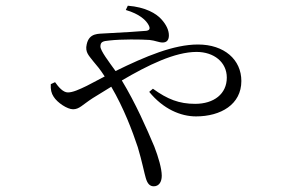

<svg xmlns="http://www.w3.org/2000/svg" viewBox="-20 -586 1040 673"><path d="M173 -298 158 -291C157 -272 160 -259 168 -247C181 -226 216 -203 236 -203C258 -203 268 -218 305 -242L370 -282C414 -207 444 -127 463 -70C478 -20 486 22 491 38C497 59 506 67 519 67C537 67 547 52 547 30C547 5 535 -36 521 -72C494 -136 456 -223 407 -304C499 -358 593 -404 669 -404C730 -404 775 -368 775 -314C775 -257 730 -222 664 -222C608 -222 567 -238 516 -275L503 -264C552 -204 613 -178 667 -178C754 -178 826 -220 826 -302C826 -377 766 -430 674 -430C589 -430 491 -389 385 -337C362 -369 332 -408 332 -423C332 -439 340 -442 363 -444C406 -449 475 -448 504 -446C524 -444 537 -437 550 -437C564 -437 572 -445 572 -462C572 -481 562 -500 547 -517C528 -539 490 -561 428 -566L421 -551C469 -537 493 -515 502 -496C507 -485 504 -480 493 -478C471 -476 410 -472 349 -469C327 -467 293 -472 284 -431C277 -402 293 -390 307 -371C319 -357 331 -343 347 -318L284 -285C257 -272 235 -262 218 -262C201 -262 185 -281 173 -298Z"/></svg>

Font: Noto Serif TC Light
Style: Regular
Weight: 300
Designer: Ryoko NISHIZUKA 西塚涼子 (kana & ideographs); Frank Grießhammer (Latin, Greek & Cyrillic); Wenlong ZHANG 张文龙 (bopomofo); San
Foundry: Adobe
Version: Version 2.001;hotconv 1.1.0;makeotfexe 2.6.0